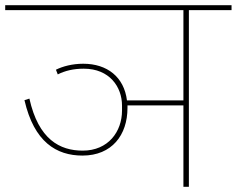

<svg xmlns="http://www.w3.org/2000/svg" viewBox="-40 -718 910 738"><path d="M277 -120C390 -120 450 -199 450 -303V-313H665V0H686V-679H850V-698H-20V-679H665V-332H448C437 -422 372 -473 280 -473C238 -473 201 -463 175 -450L182 -432C210 -446 242 -454 282 -454C381 -454 429 -384 429 -312V-293C429 -212 376 -139 278 -139C190 -139 108 -182 73 -339L54 -333C91 -172 177 -120 277 -120Z"/></svg>

Font: IBM Plex Devanagari Thin
Style: Regular
Weight: 100
Designer: Mike Abbink, Paul van der Laan, Pieter van Rosmalen, Erin McLaughlin
Foundry: Bold Monday
Version: Version 1.0